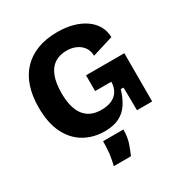

<svg xmlns="http://www.w3.org/2000/svg" viewBox="-205 -823 1138 1203"><g transform="rotate(-30 364.5 -221.5)"><path d="M331 14Q250 14 185 -23Q120 -60 82.5 -134.5Q45 -209 45 -322Q45 -405 66.5 -470Q88 -535 131 -580.5Q174 -626 236.5 -650Q299 -674 381 -674Q443 -674 493.5 -660Q544 -646 581 -620Q618 -594 638.5 -558Q659 -522 660 -477L508 -430Q507 -467 489 -492Q471 -517 441 -530.5Q411 -544 374 -544Q322 -544 286.5 -520.5Q251 -497 232.5 -449Q214 -401 214 -329Q214 -275 224.5 -234.5Q235 -194 256 -167Q277 -140 307.5 -126.5Q338 -113 380 -113Q422 -113 452.5 -126Q483 -139 501 -166Q519 -193 520 -235H403V-349H680V-221V0H570L568 -165H548Q531 -107 504 -67Q477 -27 435 -6.5Q393 14 331 14ZM269 231Q284 169 286.5 128Q289 87 289 62H436Q436 117 421 160Q406 203 393 231Z"/></g></svg>

Font: Bricolage Grotesque 96pt ExtraBold ExtraBold
Style: Regular
Weight: 800
Version: Version 1.001;gftools[0.9.33.dev8+g029e19f]